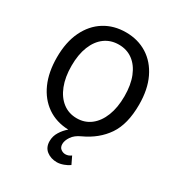

<svg xmlns="http://www.w3.org/2000/svg" viewBox="-203 -802 1071 1150"><g transform="rotate(30 332.5 -226.5)"><path d="M360.8 214.4Q319.3 214.4 290 191.7Q260.7 168.9 260.7 126Q260.7 91.3 279.1 61.8Q297.4 32.2 323.2 10.7Q238.8 7.8 177 -34.9Q115.2 -77.6 81.5 -153.1Q47.9 -228.5 47.9 -330.6Q47.9 -436 84.2 -511.5Q120.6 -586.9 184.8 -627Q249 -667 332.5 -667Q416 -667 480 -626.7Q543.9 -586.4 580.1 -511Q616.2 -435.5 616.2 -330.6Q616.2 -195.8 562.7 -117.2Q509.3 -38.6 411.1 6.3Q372.1 23.9 353.8 51.3Q335.4 78.6 335.4 103Q335.4 125.5 349.9 136.5Q364.3 147.5 381.3 147.5Q392.6 147.5 402.6 143.6Q412.6 139.6 420.9 133.3L445.8 185.1Q430.2 196.8 406 205.6Q381.8 214.4 360.8 214.4ZM332.5 -73.2Q387.7 -73.2 428.7 -105Q469.7 -136.7 492.4 -194.6Q515.1 -252.4 515.1 -330.6Q515.1 -408.7 492.4 -465.1Q469.7 -521.5 428.7 -551.8Q387.7 -582 332.5 -582Q276.9 -582 235.6 -551.8Q194.3 -521.5 171.6 -465.1Q148.9 -408.7 148.9 -330.6Q148.9 -252.4 171.6 -194.6Q194.3 -136.7 235.6 -105Q276.9 -73.2 332.5 -73.2Z"/></g></svg>

Font: Varta Light SemiBold
Style: Regular
Weight: 600
Version: Version 1.004